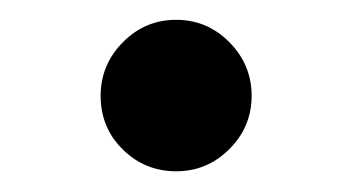

<svg xmlns="http://www.w3.org/2000/svg" viewBox="-20 -170 349 190"><path d="M79.6 -75.2Q79.6 -106 101.6 -128.2Q123.5 -150.4 154.3 -150.4Q185.1 -150.4 207 -128.2Q229 -106 229 -75.2Q229 -44.4 207 -22.5Q185.1 -0.5 154.3 -0.5Q123.5 -0.5 101.6 -22Q79.6 -43.5 79.6 -75.2Z"/></svg>

Font: Vazir Medium FD
Style: Medium-FD
Weight: 500
Designer: Saber Rastikerdar
Foundry: Saber Rastikerdar
Version: Version 30.0.0